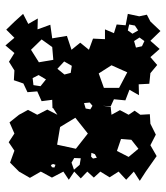

<svg xmlns="http://www.w3.org/2000/svg" viewBox="28 -611 610 706"><g transform="rotate(-90 333.0 -258.0)"><path d="M55 -27 21 -49 55 -71 25 -99 55 -127 34 -160 55 -194 33 -218 55 -242 30 -266 55 -290 25 -310 55 -330 33 -372 55 -413 32 -453 55 -493 88 -526 132 -510 163 -531 195 -510 236 -528 264 -493 282 -460 264 -426 283 -389 264 -352 289 -368 288 -370 319 -371 314 -410 350 -426 347 -462 379 -477 391 -512 427 -510 459 -530 491 -510 519 -543 547 -510 577 -540 607 -509 635 -478 598 -459 618 -424 578 -425 595 -378 545 -371 554 -317 503 -300 529 -268 503 -236 544 -221 542 -177H578L564 -144L596 -134L593 -101L635 -93L626 -51L632 -23L607 -10L572 27L536 -10L506 24L476 -10L447 15L417 -10L378 -14L376 -53L336 -52L356 -87L317 -102L321 -144L295 -156L297 -185L293 -156L264 -153L281 -122L264 -90L279 -68L264 -47L266 -12L231 -10L191 10L152 -10L112 13ZM503 -449 457 -420 466 -367 513 -371 541 -410ZM399 -443 373 -440 369 -414 394 -394 410 -421ZM83 -368 79 -376 71 -372 70 -363 80 -359ZM219 -342 154 -353 139 -284 195 -240 253 -286ZM433 -352 412 -326 418 -303 444 -299 460 -327ZM105 -290 88 -300 62 -291 80 -270 104 -266ZM307 -254 287 -248 284 -231 297 -223 309 -233ZM124 -227 110 -228 103 -221 106 -207 119 -214ZM416 -200 363 -181V-125L420 -95L446 -153ZM175 -118 131 -133 109 -90 139 -54 172 -80ZM596 -88 574 -93 562 -76 574 -55 592 -67ZM548 -50 535 -70 511 -63 516 -41 535 -32Z"/></g></svg>

Font: Rubik Gemstones
Style: Regular
Weight: 400
Designer: Hubert and Fischer, NaN
Foundry: Hubert and Fischer, NaN
Version: Version 2.200